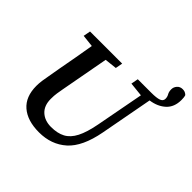

<svg xmlns="http://www.w3.org/2000/svg" viewBox="-207 -1010 1217 1217"><g transform="rotate(45 401.5 -402.0)"><path d="M89 -180Q89 -203 92.5 -228Q96 -253 101 -278L115 -359Q126 -420 137.5 -482Q149 -544 159 -607L77 -616L86 -664H374L365 -616L283 -607L223 -282Q219 -260 215.5 -238Q212 -216 212 -186Q212 -126 247 -93.5Q282 -61 339 -61Q396 -61 434.5 -81.5Q473 -102 498 -150.5Q523 -199 539 -283L600 -606L505 -616L514 -664H635Q682 -664 704 -672Q726 -680 726 -701Q726 -718 717.5 -732.5Q709 -747 709 -769Q709 -789 723 -805Q737 -821 760 -821Q771 -821 779.5 -818Q788 -815 798 -806Q801 -797 802 -787.5Q803 -778 803 -767Q803 -703 764 -667Q725 -631 662 -622L596 -269Q567 -115 493 -49Q419 17 309 17Q205 17 147 -33Q89 -83 89 -180Z"/></g></svg>

Font: Source Serif 4 Semibold
Style: Italic
Weight: 600
Italic angle: -12°
Designer: Frank Grießhammer
Foundry: Adobe
Version: Version 4.005;hotconv 1.1.0;makeotfexe 2.6.0